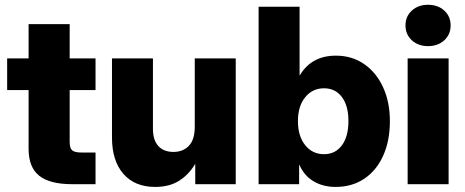

<svg xmlns="http://www.w3.org/2000/svg" viewBox="-20 -755 1906 787"><path d="M371.6 -515.6V-385.7H265.6V-173.3Q265.6 -148.4 275.4 -139.2Q285.2 -129.9 313.5 -129.9H371.6V0H276.4Q183.6 0 140.4 -34.9Q97.2 -69.8 97.2 -145V-385.7H9.3V-515.6H97.2V-656.2H265.6V-515.6Z M616.2 11.2Q532.2 11.2 485.6 -42.5Q439 -96.2 439 -191.4V-515.6H606.9V-226.6Q606.9 -180.7 628.9 -156.5Q650.9 -132.3 690.9 -132.3Q730.5 -132.3 754.4 -157.5Q778.3 -182.6 778.3 -235.4V-515.6H946.3V0H780.3V-83.5Q754.4 -39.6 714.4 -14.2Q674.3 11.2 616.2 11.2Z M1355.5 11.2Q1304.7 11.2 1265.9 -11.5Q1227.1 -34.2 1207 -79.6H1206.1V0H1040V-727.5H1208V-446.3H1209Q1256.8 -526.9 1356.9 -526.9Q1422.4 -526.9 1472.2 -492.7Q1522 -458.5 1550 -397.9Q1578.1 -337.4 1578.1 -258.8Q1578.1 -177.2 1550.5 -116.5Q1522.9 -55.7 1472.9 -22.2Q1422.9 11.2 1355.5 11.2ZM1308.1 -123Q1354.5 -123 1381.3 -159.2Q1408.2 -195.3 1408.2 -258.8Q1408.2 -321.8 1381.3 -357.4Q1354.5 -393.1 1308.1 -393.1Q1260.7 -393.1 1231 -356.4Q1201.2 -319.8 1201.2 -258.8Q1201.2 -196.8 1231 -159.9Q1260.7 -123 1308.1 -123Z M1650.9 0V-515.6H1818.8V0ZM1734.4 -565.9Q1694.3 -565.9 1668.2 -589.8Q1642.1 -613.8 1642.1 -650.9Q1642.1 -688 1668.2 -711.7Q1694.3 -735.4 1734.4 -735.4Q1774.9 -735.4 1801 -711.7Q1827.1 -688 1827.1 -650.9Q1827.1 -613.8 1801 -589.8Q1774.9 -565.9 1734.4 -565.9Z"/></svg>

Font: Inter Display ExtraBold
Style: Regular
Weight: 800
Designer: Rasmus Andersson
Foundry: rsms
Version: Version 4.000;git-a52131595